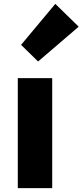

<svg xmlns="http://www.w3.org/2000/svg" viewBox="-20 -973 427 993"><path d="M72 0H250V-569H72ZM177 -655 387 -835 266 -953 89 -741Z"/></svg>

Font: Noto Sans KR Black
Style: Regular
Weight: 900
Designer: Ryoko NISHIZUKA 西塚涼子 (kana, bopomofo & ideographs); Paul D. Hunt (Latin, Greek & Cyrillic); Sandoll Communications 산돌커뮤니
Foundry: Adobe
Version: Version 2.004;hotconv 1.0.118;makeotfexe 2.5.65603